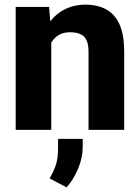

<svg xmlns="http://www.w3.org/2000/svg" viewBox="-20 -558 602 825"><path d="M200.2 -415.5V0H47.4V-528.3H190.9ZM180.2 -282.7 142.1 -281.7Q142.1 -341.3 156.7 -388.7Q171.4 -436 198.5 -469.5Q225.6 -502.9 263.4 -520.5Q301.3 -538.1 347.2 -538.1Q384.3 -538.1 415 -527.3Q445.8 -516.6 468 -492.9Q490.2 -469.2 502 -430.4Q513.7 -391.6 513.7 -335V0H360.4V-335.4Q360.4 -368.7 351.1 -386.7Q341.8 -404.8 324 -412.1Q306.2 -419.4 280.8 -419.4Q253.9 -419.4 234.9 -408.9Q215.8 -398.4 203.6 -379.9Q191.4 -361.3 185.8 -336.4Q180.2 -311.5 180.2 -282.7ZM335.4 38.6V73.2Q335.4 120.6 314.9 168.5Q294.4 216.3 266.1 247.1L192.9 208.5Q209 182.1 219.2 153.1Q229.5 124 229.5 81.1V38.6Z"/></svg>

Font: Roboto ExtraBold
Style: Regular
Weight: 800
Designer: Christian Robertson
Foundry: Google
Version: Version 3.009; 2024